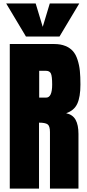

<svg xmlns="http://www.w3.org/2000/svg" viewBox="-20 -1121 517 1141"><path d="M211.9 0H38.1V-859.4H301.8Q340.3 -859.4 368.4 -847.9Q396.5 -836.4 413.6 -816.9Q430.7 -797.4 440.9 -765.6Q451.2 -733.9 454.6 -699.7Q458 -665.5 458 -618.7Q458 -544.9 439.2 -504.4Q420.4 -463.9 373 -448.2Q412.1 -439.9 429.2 -409.2Q446.3 -378.4 446.3 -325.2V0H276.9V-336.4Q276.9 -372.1 262.9 -382.1Q249 -392.1 211.9 -392.1ZM212.9 -700.2V-541H254.4Q290 -541 290 -618.7Q290 -668 282.5 -684.1Q274.9 -700.2 252.9 -700.2ZM333.5 -903.8H134.3L16.6 -1100.6H191.9L233.9 -961.4L275.9 -1100.6H451.2Z"/></svg>

Font: Anton
Style: Regular
Weight: 400
Designer: Vernon Adams, Tural Alisoy
Foundry: Vernon Adams
Version: Version 2.300